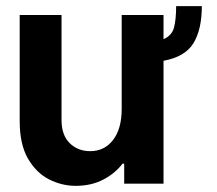

<svg xmlns="http://www.w3.org/2000/svg" viewBox="-20 -594 701 621"><path d="M373.6 -241.8V-545.5H508.9V-467.3Q536.2 -479 543 -505.5Q549.7 -532 549.7 -574.2H632.8Q632.8 -498.9 605.8 -454.5Q578.8 -410.2 508.9 -397.4V0H381.7V-64.6H376.1Q353.7 -34.4 315 -13.7Q276.3 7.1 224.4 7.1Q180.4 7.1 138.8 -13.8Q97.3 -34.8 70.5 -81Q43.7 -127.1 43.7 -202.4V-545.5H179V-206.3Q179 -157 205.4 -131Q231.9 -105.1 271.7 -105.1Q317.8 -105.1 345.7 -141.3Q373.6 -177.6 373.6 -241.8Z"/></svg>

Font: Interface
Style: Bold
Weight: 700
Designer: Rasmus Andersson
Foundry: rsms
Version: Version 1.8